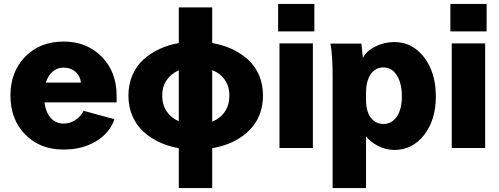

<svg xmlns="http://www.w3.org/2000/svg" viewBox="-20 -740 2495 960"><path d="M32.2 -262.2Q32.2 -381.3 106.2 -456.8Q180.2 -532.2 297.9 -532.2Q414.1 -532.2 488.5 -456.5Q563 -380.9 563 -262.2V-228H202.1Q209 -177.7 234.1 -149.9Q259.3 -122.1 297.9 -122.1Q328.6 -122.1 356.2 -139.4Q383.8 -156.7 397.9 -186L551.8 -144Q530.3 -76.7 461.4 -34.4Q392.6 7.8 297.9 7.8Q180.2 7.8 106.2 -67.4Q32.2 -142.6 32.2 -262.2ZM297.9 -401.9Q266.1 -401.9 243.4 -382.3Q220.7 -362.8 209 -327.1H384.8Q380.9 -360.8 357.2 -381.3Q333.5 -401.9 297.9 -401.9Z M874 200.2V1Q821.8 -8.3 777.3 -28.8Q732.9 -49.3 697.8 -81.1Q662.6 -112.8 642.3 -159.4Q622.1 -206.1 622.1 -262.2Q622.1 -318.4 642.3 -364.7Q662.6 -411.1 698 -442.9Q733.4 -474.6 777.6 -495.1Q821.8 -515.6 874 -524.9V-703.1H1041V-524.9Q1094.2 -515.6 1138.9 -495.1Q1183.6 -474.6 1219.2 -442.9Q1254.9 -411.1 1274.9 -364.7Q1294.9 -318.4 1294.9 -262.2Q1294.9 -216.8 1281.7 -177.7Q1268.6 -138.7 1245.1 -109.4Q1221.7 -80.1 1189.5 -57.4Q1157.2 -34.7 1120.1 -20.5Q1083 -6.3 1041 1V200.2ZM791 -262.2Q791 -216.8 813 -183.6Q835 -150.4 874 -133.8V-388.2Q835 -371.6 813 -338.9Q791 -306.2 791 -262.2ZM1127 -262.2Q1127 -307.1 1104.5 -340.3Q1082 -373.5 1041 -389.2V-131.8Q1082 -148.4 1104.5 -182.1Q1127 -215.8 1127 -262.2Z M1377.4 0V-522.9H1544.4V0ZM1370.6 -583V-720.2H1551.8V-583Z M1810.1 -59.1V200.2H1643.1V-359.9Q1643.1 -462.9 1632.3 -522H1787.1Q1787.6 -515.6 1790.3 -489.5Q1793 -463.4 1794.4 -450.2Q1811.5 -484.9 1856.7 -507.3Q1901.9 -529.8 1951.2 -529.8Q2042 -529.8 2100.6 -453.4Q2159.2 -377 2159.2 -257.8Q2159.2 -140.1 2100.6 -65.2Q2042 9.8 1951.2 9.8Q1911.1 9.8 1870.8 -10.3Q1830.6 -30.3 1810.1 -59.1ZM1810.1 -272V-242.2Q1810.1 -183.1 1834 -151.6Q1857.9 -120.1 1897.5 -120.1Q1939 -120.1 1964.1 -157.2Q1989.3 -194.3 1989.3 -257.8Q1989.3 -324.2 1964.1 -363.5Q1939 -402.8 1897.5 -402.8Q1856.9 -402.8 1833.5 -369.1Q1810.1 -335.4 1810.1 -272Z M2238.8 0V-522.9H2405.8V0ZM2231.9 -583V-720.2H2413.1V-583Z"/></svg>

Font: LT Superior Black
Style: Regular
Weight: 900
Designer: Daniel Lyons
Foundry: LyonsType
Version: Version 2.005